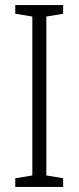

<svg xmlns="http://www.w3.org/2000/svg" viewBox="-20 -734 309 754"><path d="M228 0H40V-34L107 -45V-669L40 -680V-714H228V-680L162 -669V-45L228 -34Z"/></svg>

Font: Noto Sans Tamil Condensed Light
Style: Regular
Weight: 300
Width: 3
Designer: Jelle Bosma - Monotype Design Team
Foundry: Monotype Imaging Inc.
Version: Version 2.004; ttfautohint (v1.8.4.7-5d5b)